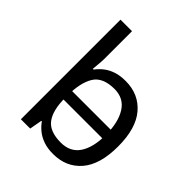

<svg xmlns="http://www.w3.org/2000/svg" viewBox="-210 -893 1036 1036"><g transform="rotate(45 307.5 -375.0)"><path d="M536 -238V-303H160V-238ZM365 10Q465 10 525 -59.5Q585 -129 585 -267Q585 -405 524.5 -475.5Q464 -546 364 -546Q322 -546 291 -535.5Q260 -525 237 -507Q214 -489 198 -467H192Q193 -480 195.5 -505.5Q198 -531 198 -546V-760H110V0H181L194 -72H198Q214 -49 237 -30.5Q260 -12 291.5 -1Q323 10 365 10ZM351 -63Q266 -63 231.5 -109.5Q197 -156 197 -250V-266Q197 -366 230 -419.5Q263 -473 352 -473Q423 -473 458.5 -416.5Q494 -360 494 -265Q494 -169 458.5 -116Q423 -63 351 -63Z"/></g></svg>

Font: gurmukhi15
Style: Book
Weight: 400
Designer: Jelle Bosma - Monotype Design Team
Foundry: Monotype Imaging Inc.
Version: Version 2.003